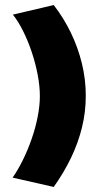

<svg xmlns="http://www.w3.org/2000/svg" viewBox="-20 -702 410 761"><path d="M31 -644Q52 -618 71.5 -579Q91 -540 106 -495Q121 -450 129.5 -405Q138 -360 138 -321Q138 -284 129.5 -240Q121 -196 105.5 -151.5Q90 -107 70.5 -67.5Q51 -28 30 2L193 39Q234 -19 262 -77.5Q290 -136 305 -197Q320 -258 320 -322Q320 -388 304.5 -451Q289 -514 261 -572Q233 -630 193 -682Z"/></svg>

Font: Catamaran Thin Black
Style: Regular
Weight: 900
Version: Version 2.000